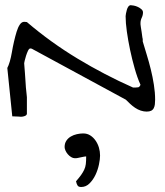

<svg xmlns="http://www.w3.org/2000/svg" viewBox="-20 -458 648 756"><path d="M8.8 -190.4Q13.7 -199.2 18.6 -215.8Q23.4 -232.4 26.9 -252.9Q30.3 -273.4 35.2 -294.4Q40 -315.4 45.4 -333Q50.8 -350.6 58.1 -361.3Q65.4 -372.1 75.2 -372.1Q77.1 -372.1 81.1 -371.6Q85 -371.1 85.9 -371.1Q179.7 -291 285.6 -227.1Q391.6 -163.1 503.9 -113.3Q505.9 -113.3 508.8 -113.3Q511.7 -113.3 513.7 -113.3Q519.5 -113.3 524.4 -114.3Q529.3 -115.2 533.2 -124Q520.5 -152.3 510.3 -188.5Q500 -224.6 492.2 -261.7Q484.4 -298.8 479.5 -333.5Q474.6 -368.2 474.6 -394.5Q474.6 -398.4 476.1 -405.3Q477.5 -412.1 479.5 -419.4Q481.4 -426.8 485.4 -432.1Q489.3 -437.5 495.1 -437.5Q499 -437.5 506.8 -436Q514.6 -434.6 522.9 -430.7Q531.2 -426.8 537.1 -421.4Q543 -416 543 -409.2Q543 -398.4 538.1 -388.2Q533.2 -377.9 533.2 -367.2V-362.3Q533.2 -359.4 534.7 -350.6Q536.1 -341.8 537.6 -332.5Q539.1 -323.2 540 -314.9Q541 -306.6 542 -304.7V-294.9Q548.8 -271.5 557.6 -243.2Q566.4 -214.8 573.7 -185.1Q581.1 -155.3 585.9 -124.5Q590.8 -93.8 590.8 -65.4Q590.8 -55.7 589.8 -47.4Q588.9 -39.1 585.4 -32.2Q582 -25.4 575.2 -22Q568.4 -18.6 557.6 -18.6Q545.9 -18.6 534.2 -22.5Q522.5 -26.4 511.7 -33.7Q501 -41 492.2 -49.3Q483.4 -57.6 475.6 -65.4L104.5 -266.6H100.6V-267.6Q94.7 -267.6 90.3 -258.3Q85.9 -249 82.5 -238.3Q79.1 -227.5 77.1 -218.8Q75.2 -210 75.2 -209Q75.2 -205.1 76.2 -195.3Q77.1 -185.5 78.1 -171.4Q79.1 -157.2 80.1 -142.1Q81.1 -127 82 -113.3Q83 -99.6 84.5 -89.4Q85.9 -79.1 85.9 -75.2V-8.8Q84 -3.9 79.6 -2Q75.2 0 69.8 1Q64.5 2 59.1 1.5Q53.7 1 52.7 1Q48.8 1 40 0.5Q31.2 0 28.3 0ZM279.3 255.9Q292 241.2 299.3 231Q306.6 220.7 311.5 210.4Q316.4 200.2 317.9 188Q319.3 175.8 319.3 158.2Q318.4 158.2 317.9 158.2Q317.4 158.2 315.4 158.2Q314.5 158.2 309.1 159.2Q303.7 160.2 297.4 161.6Q291 163.1 285.6 164.1Q280.3 165 279.3 165H274.4Q267.6 165 260.3 160.6Q252.9 156.2 247.1 149.4Q241.2 142.6 237.8 134.8Q234.4 127 234.4 121.1Q234.4 106.4 241.2 96.2Q248 85.9 258.8 79.6Q269.5 73.2 282.7 70.3Q295.9 67.4 307.6 67.4Q323.2 67.4 335.4 75.2Q347.7 83 356.4 95.7Q365.2 108.4 369.6 123.5Q374 138.7 374 154.3Q374 168.9 369.6 189.9Q365.2 210.9 356 230.5Q346.7 250 332.5 264.2Q318.4 278.3 299.8 278.3Q290 278.3 286.1 273.4Q282.2 268.6 279.3 255.9Z"/></svg>

Font: Swanky and Moo Moo
Style: Regular
Weight: 400
Designer: Kimberly Geswein
Foundry: Kimberly Geswein
Version: Version 1.002 2001